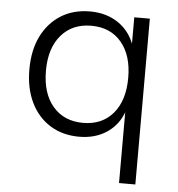

<svg xmlns="http://www.w3.org/2000/svg" viewBox="-50 -546 717 774"><g transform="rotate(5 308.5 -159.5)"><path d="M460 180V-112H462Q443 -56 396 -24Q349 8 283 8Q216 8 165.5 -23.5Q115 -55 87.5 -112Q60 -169 60 -245Q60 -323 88 -379.5Q116 -436 166 -467.5Q216 -499 284 -499Q350 -499 398 -466.5Q446 -434 466 -376H463V-491H526V180ZM294 -49Q371 -49 415.5 -101.5Q460 -154 460 -246Q460 -337 415.5 -389.5Q371 -442 294 -442Q217 -442 172 -389.5Q127 -337 127 -246Q127 -154 172 -101.5Q217 -49 294 -49Z"/></g></svg>

Font: Nunito Sans 9pt Light
Style: Regular
Weight: 300
Version: Version 3.101;gftools[0.9.27]